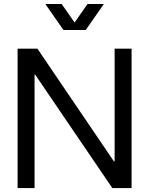

<svg xmlns="http://www.w3.org/2000/svg" viewBox="-20 -954 757 974"><path d="M69.3 -707H155.3V0H69.3ZM153.3 -583 163.1 -575.2H153.3V-707H169.9L563.5 -127L553.7 -135.7H563.5V0H549.8ZM561.5 -707H647.5V0H561.5ZM301.8 -801.8H384.8L293 -933.6H210ZM332 -801.8H415L506.8 -933.6H423.8Z"/></svg>

Font: Wanted Sans Variable
Style: Regular
Weight: 400
Designer: Original Design by Kil Hyung-jin and Kang Hanbin, Wanted Lab, Inc; Hangeul from Source Han Sans by Jang Soo-young and Ka
Foundry: Wanted Lab, Inc.
Version: Version 1.003;Glyphs 3.2 (3227)